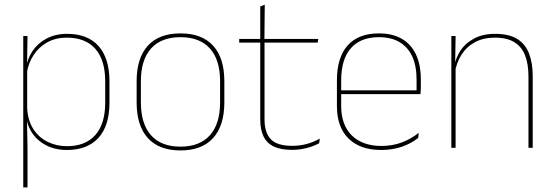

<svg xmlns="http://www.w3.org/2000/svg" viewBox="-20 -642 2408 834"><path d="M270 9.5Q220 9.5 180.2 -11Q140.5 -31.5 117 -68.5Q93.5 -105.5 93 -155.5H87L98 -172Q101 -117.5 125.2 -80.8Q149.5 -44 187.8 -25.5Q226 -7 271 -7Q351 -7 394 -55.5Q437 -104 437 -196V-288.5Q437 -381 394.2 -429.8Q351.5 -478.5 269.5 -478.5Q223.5 -478.5 187 -459Q150.5 -439.5 127 -404.5Q103.5 -369.5 96 -323L87 -341.5H92.5Q97.5 -384 120.2 -418.8Q143 -453.5 181.5 -474.2Q220 -495 271.5 -495Q361 -495 408.2 -441.8Q455.5 -388.5 455.5 -288.5V-196Q455.5 -96 407.8 -43.2Q360 9.5 270 9.5ZM99.5 172H81V-485.5H99.5L97.5 -356L98 -346.5V-138L97 -130.5L99.5 0Z M764 11.5Q670.5 11.5 622 -42.5Q573.5 -96.5 573.5 -197.5V-289Q573.5 -390 622.2 -443.5Q671 -497 764 -497Q857 -497 905.8 -443.5Q954.5 -390 954.5 -289V-197.5Q954.5 -96.5 905.8 -42.5Q857 11.5 764 11.5ZM764 -5Q847.5 -5 891.8 -54.5Q936 -104 936 -197.5V-289Q936 -382 892 -431.2Q848 -480.5 764 -480.5Q680 -480.5 636 -431.2Q592 -382 592 -289V-197.5Q592 -104 636 -54.5Q680 -5 764 -5Z M1249 9Q1200.5 9 1170 -5.2Q1139.5 -19.5 1125 -49Q1110.5 -78.5 1110.5 -123V-462.5H1129V-124.5Q1129 -65.5 1156.5 -37Q1184 -8.5 1249.5 -8.5Q1280.5 -8.5 1310.8 -16.2Q1341 -24 1369 -40L1366.5 -20Q1343.5 -7 1312.2 1Q1281 9 1249 9ZM1360 -457H1019V-473H1362.5ZM1128.5 -468H1110.5V-614L1130 -621.5Z M1636 9.5Q1544.5 9.5 1494 -40.2Q1443.5 -90 1443.5 -180.5V-292.5Q1443.5 -392.5 1490.2 -444.8Q1537 -497 1626 -497Q1684.5 -497 1725.2 -473.5Q1766 -450 1787 -405.2Q1808 -360.5 1808 -296.5V-279.5Q1808 -268.5 1807.8 -257.5Q1807.5 -246.5 1806.5 -233H1789.5Q1789.5 -250.5 1789.5 -266.5Q1789.5 -282.5 1789.5 -296Q1789.5 -355.5 1770.8 -396.5Q1752 -437.5 1715.5 -459Q1679 -480.5 1626 -480.5Q1546 -480.5 1504 -432.5Q1462 -384.5 1462 -292.5V-243.5V-239.5V-181Q1462 -140 1473.8 -108Q1485.5 -76 1508 -53.8Q1530.5 -31.5 1563 -19.8Q1595.5 -8 1636.5 -8Q1684 -8 1724 -22.8Q1764 -37.5 1799 -65L1796.5 -43Q1767 -19 1726 -4.8Q1685 9.5 1636 9.5ZM1800 -233H1452V-249.5H1800Z M2294 0H2275.5V-310Q2275.5 -363 2261.2 -400.5Q2247 -438 2215 -458.2Q2183 -478.5 2129.5 -478.5Q2080 -478.5 2043.2 -458.8Q2006.5 -439 1984.5 -404.2Q1962.5 -369.5 1955.5 -325L1946.5 -344H1952Q1956.5 -385 1978.2 -419.2Q2000 -453.5 2038.5 -474.2Q2077 -495 2130.5 -495Q2191 -495 2226.8 -472.8Q2262.5 -450.5 2278.2 -409.2Q2294 -368 2294 -311ZM1959 0H1940.5V-485.5H1959L1957 -358.5H1959Z"/></svg>

Font: Anek Malayalam Thin
Style: Regular
Weight: 250
Version: Version 1.003